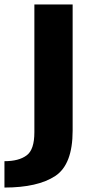

<svg xmlns="http://www.w3.org/2000/svg" viewBox="-86 -613 412 863"><path d="M-66 230C34 230 110 212.5 162.5 178C214.5 143.5 240.5 75.5 240.5 -25.5V-593H68.5V-19C68.5 34 57 68.5 33.5 85.5C10 103 -23 111.5 -66 111.5Z"/></svg>

Font: Anybody
Style: Bold
Weight: 700
Designer: Tyler Finck
Foundry: Etcetera Type Company
Version: Version 1.110